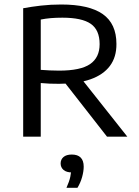

<svg xmlns="http://www.w3.org/2000/svg" viewBox="-20 -622 632 874"><path d="M85.5 0V-584.5Q123 -591.5 166.5 -596.5Q210 -601.5 258.5 -601.5Q385.5 -601.5 447.8 -557.8Q510 -514 510 -422Q510.5 -362 480.2 -321.8Q450 -281.5 391.8 -261Q333.5 -240.5 249 -240.5Q227 -240.5 206.2 -241.2Q185.5 -242 165.5 -244V0ZM467 0 249 -279H338.5L559.5 0ZM249 -300.5Q346.5 -300.5 390 -330.2Q433.5 -360 433.5 -421Q433.5 -485.5 393.2 -513.5Q353 -541.5 264 -541.5Q234.5 -541.5 211.2 -539.5Q188 -537.5 165.5 -533V-304Q189 -302.5 206.5 -301.5Q224 -300.5 249 -300.5ZM282.5 233Q295.5 204 300 182.8Q304.5 161.5 304.5 141L316.5 163H308.5Q282.5 163 269.2 151.5Q256 140 256 122Q256 104 269 92.8Q282 81.5 307 81.5Q333.5 81.5 347.2 95.2Q361 109 361 136.5Q361 157.5 353.8 183.8Q346.5 210 332.5 233Z"/></svg>

Font: Encode Sans SC
Style: Regular
Weight: 400
Version: Version 3.002